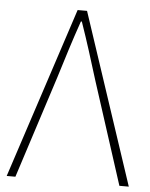

<svg xmlns="http://www.w3.org/2000/svg" viewBox="-52 -769 637 813"><g transform="rotate(5 266.0 -363.0)"><path d="M7 0H44L184 -434C212 -524 232 -590 263 -679H267C298 -590 318 -524 346 -434L486 0H526L285 -726H245Z"/></g></svg>

Font: Kinto Sans Thin
Style: Regular
Weight: 100
Designer: Authors: Ryoko NISHIZUKA  (kana & ideographs); Paul D. Hunt (Latin, Greek & Cyrillic); Wenlong ZHANG  (bopomofo); Sandol
Foundry: Adobe Systems Incorporated, ookami Inc.
Version: Version 0.001